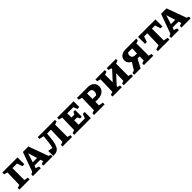

<svg xmlns="http://www.w3.org/2000/svg" viewBox="572 -2394 4255 4255"><g transform="rotate(-45 2700.0 -266.0)"><path d="M33 0V-50Q50 -57 67 -63Q84 -69 105 -75L115 -457L33 -480V-535H508V-320H447L404 -446H260V-73L353 -55V0Z M1018 -72Q1032 -68 1043 -63.5Q1054 -59 1071 -52V0H783V-50L851 -73L830 -140H644L624 -80Q646 -75 665 -67.5Q684 -60 703 -52V0H457V-50L514 -81L678 -535H849ZM670 -219H806L739 -432Z M1091 3V-155L1202 -135Q1219 -186 1229 -264Q1239 -342 1247 -427L1250 -457L1142 -480V-535H1683V-485Q1674 -481 1667.5 -479Q1661 -477 1649 -473Q1637 -469 1611 -459V-73L1683 -55V0H1384V-49Q1417 -64 1456 -75L1466 -445H1345Q1335 -315 1320.5 -227Q1306 -139 1279 -87.5Q1252 -36 1207 -15Q1162 6 1091 3Z M2214 -194H2273V0H1751V-50Q1768 -57 1785 -63Q1802 -69 1823 -75L1833 -457L1751 -480V-535H2266V-356H2205L2169 -446H1978V-314H2071L2100 -374H2153V-164H2100L2070 -227H1978V-89H2174Z M2708 -535Q2797 -535 2850 -490Q2903 -445 2903 -369Q2903 -315 2875 -273.5Q2847 -232 2796.5 -209Q2746 -186 2679 -186H2599V-73L2703 -55V0H2372V-50Q2398 -64 2444 -75L2454 -457L2372 -480V-535ZM2666 -446H2599V-274H2711Q2748 -309 2748 -363Q2748 -446 2666 -446Z M2950 0V-50Q2967 -57 2984 -63Q3001 -69 3022 -75L3032 -457L2950 -480V-535H3245V-485Q3230 -478 3211.5 -471Q3193 -464 3175 -459L3176 -219L3376 -438V-457L3304 -480V-535H3592V-485Q3557 -469 3521 -459V-73L3592 -55V0H3303V-51Q3319 -59 3334 -64Q3349 -69 3366 -75L3372 -308L3176 -93L3177 -73L3241 -55V0Z M3631 0V-56L3692 -71L3797 -240Q3753 -260 3727 -296Q3701 -332 3701 -377Q3701 -449 3752 -492Q3803 -535 3894 -535H4229V-485Q4213 -478 4194 -470.5Q4175 -463 4157 -459V-73L4229 -55V0H3935V-50Q3954 -59 3972.5 -66Q3991 -73 4003 -75L4006 -203H3939L3832 0ZM3948 -291H4009L4013 -446H3882Q3857 -413 3857 -375Q3857 -339 3882.5 -315Q3908 -291 3948 -291Z M4832 -535V-317H4773L4731 -446H4632V-76L4735 -55V0H4373V-50Q4397 -58 4423 -66Q4449 -74 4476 -79L4487 -446H4386L4344 -317H4285V-535Z M5347 -72Q5361 -68 5372 -63.5Q5383 -59 5400 -52V0H5112V-50L5180 -73L5159 -140H4973L4953 -80Q4975 -75 4994 -67.5Q5013 -60 5032 -52V0H4786V-50L4843 -81L5007 -535H5178ZM4999 -219H5135L5068 -432Z"/></g></svg>

Font: Piazzolla SC
Style: Bold
Weight: 700
Designer: Juan Pablo del Peral
Foundry: Huerta Tipografica
Version: Version 1.330